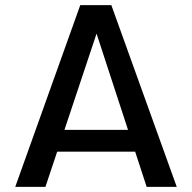

<svg xmlns="http://www.w3.org/2000/svg" viewBox="-20 -731 751 751"><path d="M39.6 0 293.9 -710.9H415.5L671.4 0H553.7L350.6 -621.1L364.7 -620.6L157.7 0ZM156.7 -137.7 182.1 -223.1H530.3L554.7 -137.7Z"/></svg>

Font: Monda Medium
Style: Regular
Weight: 500
Designer: Vernon Adams
Foundry: Vernon Adams
Version: Version 2.200